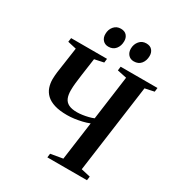

<svg xmlns="http://www.w3.org/2000/svg" viewBox="-219 -1097 1149 1239"><g transform="rotate(30 356.0 -478.0)"><path d="M321 0 324.5 -29 414.5 -44.5 453.5 -329.5Q430 -320 402.5 -313.5Q375 -307 347 -303.2Q319 -299.5 293.5 -299.5Q237.5 -299.5 199.8 -311.2Q162 -323 139.5 -344.2Q117 -365.5 107.2 -393.8Q97.5 -422 97.5 -454.5Q97.5 -468 98.8 -481.8Q100 -495.5 101.5 -508.5L129 -699L65 -713.5L69 -743H336.5L333 -713.5L265 -699L247 -571.5Q242 -536.5 238.8 -506.2Q235.5 -476 235.5 -451.5Q235.5 -416.5 245.2 -393.5Q255 -370.5 278 -359Q301 -347.5 340 -347.5Q358 -347.5 379.5 -350.5Q401 -353.5 422.2 -358.8Q443.5 -364 459.5 -371L504 -699L434.5 -713.5L438 -743H712.5L709 -713.5L641 -699L551.5 -44.5L620 -29L616 0ZM304 -815Q278 -815 262.2 -832.5Q246.5 -850 247 -877.5Q247 -910.5 266.5 -933.5Q286 -956.5 317.5 -956.5Q347 -956.5 361.8 -939Q376.5 -921.5 376 -896.5Q376 -862 357 -838.5Q338 -815 304 -815ZM493.5 -815Q467.5 -815 452 -832.5Q436.5 -850 436.5 -877.5Q437 -910.5 456.5 -933.5Q476 -956.5 507 -956.5Q536.5 -956.5 551.2 -939Q566 -921.5 565.5 -896.5Q565.5 -862 546.8 -838.5Q528 -815 493.5 -815Z"/></g></svg>

Font: Merriweather 96pt SemiBold
Style: Italic
Weight: 600
Italic angle: -7.8°
Version: Version 2.101